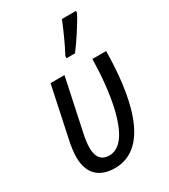

<svg xmlns="http://www.w3.org/2000/svg" viewBox="-196 -886 871 990"><g transform="rotate(-30 239.5 -391.5)"><path d="M256 -606H307C341 -649 403 -745 420 -781L421 -793H337C319 -747 281 -662 257 -619ZM191 10C406 10 449 -297 452 -536H370C368 -383 340 -61 198 -61C154 -61 128 -88 128 -145C128 -172 132 -201 143 -249L204 -536H121L61 -253C49 -200 45 -166 45 -137C45 -45 94 10 191 10Z"/></g></svg>

Font: Noto Sans Display SemiCondensed
Style: Italic
Weight: 400
Width: 4
Italic angle: -12°
Designer: Monotype Design Team
Foundry: Monotype Imaging Inc.
Version: Version 1.900